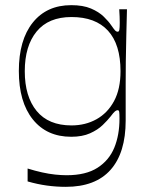

<svg xmlns="http://www.w3.org/2000/svg" viewBox="-20 -517 566 744"><path d="M235 207Q198 207 161.5 202Q125 197 87 186V136Q116 145 143 151Q170 157 194 159.5Q218 162 238 162Q313 162 358 133Q403 104 423 55Q443 6 443 -57Q443 -76 442 -83Q441 -90 436 -90Q431 -90 425.5 -85.5Q420 -81 408 -65Q397 -51 378 -32.5Q359 -14 329 -0.5Q299 13 256 13Q161 13 107 -54.5Q53 -122 53 -242Q53 -362 107 -429.5Q161 -497 256 -497Q302 -497 332.5 -484Q363 -471 382 -452.5Q401 -434 411 -419Q422 -403 426.5 -398.5Q431 -394 436 -394Q441 -394 442.5 -401.5Q444 -409 444 -430Q444 -440 443.5 -453.5Q443 -467 442 -481H472Q471 -435 469.5 -382Q468 -329 467.5 -279Q467 -229 467 -192Q467 -162 467 -143.5Q467 -125 467 -105Q467 -85 467 -50Q467 75 408.5 141Q350 207 235 207ZM257 -31Q311 -31 354 -55Q397 -79 422 -125.5Q447 -172 447 -241Q447 -345 398.5 -398Q350 -451 257 -451Q168 -451 122 -395Q76 -339 76 -241Q76 -143 122 -87Q168 -31 257 -31Z"/></svg>

Font: Ojuju Light
Style: Regular
Weight: 300
Designer: Chisaokwu Joboson, Mirko Velimirovic
Foundry: Udi Foundry
Version: Version 1.000